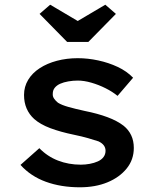

<svg xmlns="http://www.w3.org/2000/svg" viewBox="-20 -785 656 815"><path d="M319 10Q239 10 174.5 -13.5Q110 -37 67 -85L147 -156Q181 -121 226 -103.5Q271 -86 323 -86Q342 -86 361 -89.5Q380 -93 395.5 -100Q411 -107 419.5 -118.5Q428 -130 428 -145Q428 -171 398 -185Q380 -191 354 -198.5Q328 -206 294 -213Q236 -225 193.5 -241Q151 -257 125 -280Q104 -299 93 -324.5Q82 -350 82 -382Q82 -417 99.5 -446Q117 -475 148.5 -495.5Q180 -516 221.5 -527Q263 -538 310 -538Q353 -538 397 -528.5Q441 -519 479.5 -501Q518 -483 545 -455L479 -378Q457 -396 428 -410.5Q399 -425 368 -434Q337 -443 310 -443Q290 -443 270 -439.5Q250 -436 235.5 -429.5Q221 -423 212.5 -412.5Q204 -402 204 -387Q203 -376 209.5 -366.5Q216 -357 226 -349Q242 -339 270.5 -331Q299 -323 340 -314Q395 -303 436.5 -287.5Q478 -272 505 -251Q526 -234 537 -210.5Q548 -187 548 -157Q548 -107 517.5 -69.5Q487 -32 436 -11Q385 10 319 10ZM265 -607 148 -726 193 -765 325 -687H295L427 -765L472 -726L355 -607Z"/></svg>

Font: Lexend Exa Medium
Style: Regular
Weight: 500
Designer: Bonnie Shaver-Troup, Thomas Jockin
Foundry: Lexend
Version: Version 1.007